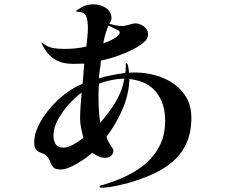

<svg xmlns="http://www.w3.org/2000/svg" viewBox="-20 -801 1040 887"><path d="M365 -164Q359 -187 354.5 -209.5Q350 -232 350 -255Q350 -284 352.5 -314Q355 -344 357 -373Q329 -353 299 -320Q269 -287 248 -249Q227 -211 227 -175Q227 -151 237 -135Q247 -119 274 -119Q288 -119 305 -126.5Q322 -134 338.5 -145Q355 -156 365 -164ZM555 -438Q495 -436 438 -415Q436 -402 435.5 -388.5Q435 -375 435 -361Q435 -329 436.5 -297.5Q438 -266 443 -234Q483 -279 513.5 -329Q544 -379 555 -438ZM533 -651Q533 -657 526.5 -660.5Q520 -664 515 -666Q507 -670 498.5 -674.5Q490 -679 481 -683Q465 -645 457 -601Q466 -603 484 -611Q502 -619 517.5 -630Q533 -641 533 -651ZM864 -257Q864 -188 841 -138.5Q818 -89 778 -54.5Q738 -20 685.5 3.5Q633 27 574 44Q543 52 510 59Q477 66 445 66Q440 66 440 62Q440 57 448 55Q456 53 459 52Q514 36 565 11.5Q616 -13 656 -48Q696 -83 719.5 -131.5Q743 -180 743 -244Q743 -324 701.5 -375.5Q660 -427 578 -436Q575 -362 545.5 -295Q516 -228 472 -169Q474 -159 479 -150.5Q484 -142 488 -134Q490 -131 497 -120.5Q504 -110 504 -108Q504 -90 493 -81Q482 -72 465 -72Q449 -72 434 -79Q419 -86 406 -95Q391 -81 364.5 -63Q338 -45 310 -31.5Q282 -18 261 -18Q236 -18 226.5 -28Q217 -38 212.5 -52Q208 -66 199 -77Q191 -87 180.5 -91Q170 -95 160.5 -99Q151 -103 144.5 -112.5Q138 -122 138 -143Q138 -179 156 -217Q174 -255 202.5 -290.5Q231 -326 264.5 -354Q298 -382 328 -398Q336 -403 344.5 -406.5Q353 -410 361 -414Q364 -437 365.5 -460.5Q367 -484 369 -507Q356 -507 343 -506.5Q330 -506 317 -506Q268 -506 234.5 -526Q201 -546 178 -589Q177 -592 175 -596Q173 -600 171 -604L173 -605Q199 -584 222.5 -579.5Q246 -575 278 -575Q304 -575 329 -577.5Q354 -580 379 -586Q381 -608 383.5 -629.5Q386 -651 386 -673Q386 -704 378.5 -725.5Q371 -747 333 -747Q333 -748 332.5 -749Q332 -750 332 -750Q332 -752 335.5 -754Q339 -756 340 -757Q359 -770 375 -775.5Q391 -781 413 -781Q443 -781 469 -764.5Q495 -748 495 -715Q495 -709 491.5 -702.5Q488 -696 485 -691Q499 -687 513.5 -684Q528 -681 543 -681Q559 -681 577 -687Q595 -693 605 -693Q625 -693 644.5 -679Q664 -665 664 -644Q664 -622 647 -607.5Q630 -593 613 -583Q591 -570 561.5 -557.5Q532 -545 501.5 -535.5Q471 -526 446 -521Q445 -501 441.5 -480.5Q438 -460 437 -439Q467 -448 497.5 -454Q528 -460 559 -464Q561 -475 561 -487Q561 -499 561 -510L562 -511Q569 -510 572.5 -492.5Q576 -475 576 -465Q584 -466 591.5 -466Q599 -466 606 -466Q653 -466 699 -453Q745 -440 782.5 -414Q820 -388 842 -349Q864 -310 864 -257Z"/></svg>

Font: Kaisei Tokumin Medium
Style: Regular
Weight: 500
Designer: Font-Kai, 金井和夫
Foundry: KAZUO KANAI
Version: Version 5.003